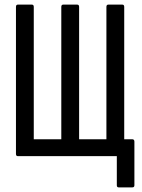

<svg xmlns="http://www.w3.org/2000/svg" viewBox="-20 -675 614 830"><path d="M493 135Q485 135 485 126V0H57Q49 0 49 -10V-645Q49 -655 57 -655H118Q126 -655 126 -645V-73H245V-645Q245 -655 253 -655H314Q322 -655 322 -645V-73H440V-645Q440 -655 448 -655H509Q517 -655 517 -645V-73H552Q556 -73 558.5 -70.5Q561 -68 561 -63V126Q561 135 552 135Z"/></svg>

Font: Sofia Sans Extra Condensed Medium
Style: Regular
Weight: 500
Version: Version 4.100